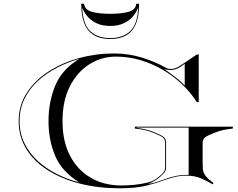

<svg xmlns="http://www.w3.org/2000/svg" viewBox="-20 -999 1278 1029"><path d="M430.5 -979Q434.5 -946 473 -935.5Q511.5 -925 570.5 -925Q630 -925 668.5 -935.5Q707 -946 710.5 -979H725.5Q725.5 -881 687.5 -835.5Q649.5 -790 570.5 -790Q492 -790 453.8 -835.5Q415.5 -881 415.5 -979ZM420.5 -959Q424.5 -868.5 463.8 -831.8Q503 -795 570.5 -795Q638 -795 677.5 -831.8Q717 -868.5 720.5 -959Q713 -937 694.8 -914Q676.5 -891 645.8 -875.5Q615 -860 570.5 -860Q526 -860 495.2 -875.5Q464.5 -891 446.2 -914Q428 -937 420.5 -959ZM1120 -11Q1090.5 -29 1057 -43.2Q1023.5 -57.5 980 -57.5Q946.5 -57.5 919 -51Q891.5 -44.5 865 -35Q820 -18 764.2 -4Q708.5 10 620 10Q506.5 10 408.2 -15Q310 -40 236.2 -86.8Q162.5 -133.5 121.2 -200.2Q80 -267 80 -350Q80 -433.5 122.8 -500.2Q165.5 -567 238.2 -614.5Q311 -662 402.2 -687.2Q493.5 -712.5 590 -712.5Q669.5 -712.5 741.8 -690Q814 -667.5 873.5 -633.5Q882.5 -628.5 902.5 -629.8Q922.5 -631 948.5 -648.5L1035 -707H1045V-451.5H1035Q991 -521 922.8 -576.2Q854.5 -631.5 771.5 -663.5Q688.5 -695.5 600.5 -695.5Q523.5 -695.5 458.5 -654.2Q393.5 -613 354.2 -535.8Q315 -458.5 315 -350Q315 -241.5 355.5 -164.2Q396 -87 467 -46Q538 -5 630 -5Q661 -5 696.8 -8.2Q732.5 -11.5 764.2 -19Q796 -26.5 814.5 -39Q827.5 -47.5 846.2 -64.5Q865 -81.5 865 -100V-232.5Q865 -253 851.8 -263Q838.5 -273 801 -287.5Q776.5 -297.5 755 -302Q733.5 -306.5 703 -310V-320H1228V-310Q1197.5 -306.5 1176 -302Q1154.5 -297.5 1130 -287.5Q1092.5 -273 1079.2 -263Q1066 -253 1066 -232.5V-122.5Q1066 -87 1071 -75.2Q1076 -63.5 1084 -54Q1092 -44.5 1102.2 -35.5Q1112.5 -26.5 1124.5 -18ZM240 -350Q240 -453 276 -540.2Q312 -627.5 405 -683.5Q344.5 -666.5 287.2 -637Q230 -607.5 184.2 -566Q138.5 -524.5 111.8 -470.5Q85 -416.5 85 -350Q85 -283.5 111.8 -229.8Q138.5 -176 184 -135Q229.5 -94 286.8 -65.5Q344 -37 405 -21.5Q312 -78.5 276 -163Q240 -247.5 240 -350ZM861.5 -628Q886.5 -611 918.8 -586.5Q951 -562 970 -540.5V-657Q935 -629 909.5 -625.2Q884 -621.5 861.5 -628ZM713 -313.5Q740 -310.5 761 -305.2Q782 -300 803.5 -291.5Q840.5 -277 855.2 -266.5Q870 -256 870 -232.5V-101Q870 -82 857 -69.5Q844 -57 837 -50.5Q830.5 -44.5 815.2 -34.2Q800 -24 773 -13Q804 -18 827.5 -26Q851 -34 873.5 -42.2Q896 -50.5 923.8 -56.2Q951.5 -62 991 -62V-315H713Z"/></svg>

Font: Engraving Unshaded CC
Style: Bold
Weight: 700
Designer: indestructible type*
Foundry: Cowboy Collective
Version: Version 1.000